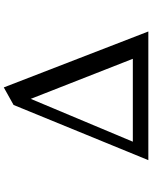

<svg xmlns="http://www.w3.org/2000/svg" viewBox="88 -938 823 1040"><g transform="rotate(-90 500.0 -418.5)"><path d="M701 -111 484 -664 252 -111ZM849 -27H152L451 -757L546 -810Z"/></g></svg>

Font: Kaisei Decol
Style: Bold
Weight: 700
Designer: Font-Kai, 金井和夫
Foundry: KAZUO KANAI
Version: Version 5.003